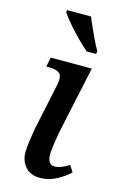

<svg xmlns="http://www.w3.org/2000/svg" viewBox="-119 -818 557 881"><g transform="rotate(15 159.0 -378.0)"><path d="M163 10Q119 10 94.5 -18Q70 -46 70 -87Q70 -106 73.5 -132.5Q77 -159 81.5 -186Q86 -213 91 -234L130 -418Q140 -464 125 -477.5Q110 -491 75 -491H61L70 -536H265L196 -214Q194 -201 190.5 -181Q187 -161 184.5 -141Q182 -121 182 -107Q182 -58 215 -58Q232 -58 248.5 -65Q265 -72 284 -83L303 -53Q281 -31 243.5 -10.5Q206 10 163 10ZM222 -606Q199 -626 172.5 -652.5Q146 -679 122.5 -706.5Q99 -734 84 -756L87 -766H200Q208 -745 220 -718Q232 -691 245 -664.5Q258 -638 269 -619L266 -606Z"/></g></svg>

Font: Noto Serif Medium
Style: Italic
Weight: 500
Italic angle: -12°
Designer: Monotype Design Team
Foundry: Monotype Imaging Inc.
Version: Version 2.014; ttfautohint (v1.8.4.7-5d5b)